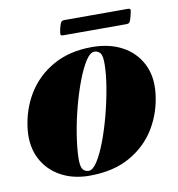

<svg xmlns="http://www.w3.org/2000/svg" viewBox="-70 -644 666 719"><g transform="rotate(-10 262.5 -285.0)"><path d="M305 -463Q371.5 -463 419.8 -437Q468 -411 492.5 -363.8Q517 -316.5 510.5 -253.5Q503 -181 467.2 -121.2Q431.5 -61.5 368.2 -25.8Q305 10 214 10Q152 10 104.8 -16Q57.5 -42 33.2 -89.2Q9 -136.5 15 -199Q23 -274.5 59.5 -334Q96 -393.5 158.2 -428.2Q220.5 -463 305 -463ZM214 -8.5Q229.5 -8.5 246.8 -35.2Q264 -62 280.5 -105.5Q297 -149 310.5 -200.2Q324 -251.5 332.5 -301.8Q341 -352 341.5 -391.5Q342 -424 333.5 -434.2Q325 -444.5 311.5 -444.5Q295.5 -444.5 278.2 -417.8Q261 -391 244.5 -347.5Q228 -304 214.5 -252.8Q201 -201.5 193 -151.2Q185 -101 184 -61.5Q183.5 -29.5 191.8 -19Q200 -8.5 214 -8.5ZM201 -552.5Q205.5 -570 209.2 -575.2Q213 -580.5 222 -580.5H462.5Q471.5 -580.5 472.5 -576Q473.5 -571.5 468.5 -553Q464.5 -536 460.8 -530.5Q457 -525 448 -525H207.5Q198.5 -525 197.8 -530.2Q197 -535.5 201 -552.5Z"/></g></svg>

Font: Fraunces 144pt S000 Black
Style: Italic
Weight: 900
Italic angle: -16°
Version: Version 1.000; ttfautohint (v1.8.3)